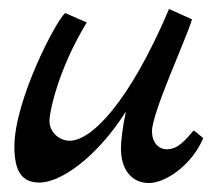

<svg xmlns="http://www.w3.org/2000/svg" viewBox="-20 -400 480 427"><path d="M411 -110C393 -90 377 -68 351 -68C332 -68 318 -84 318 -108C318 -150 395 -315 407 -357L356 -380C267 -171 183 -87 135 -87C111 -87 90 -107 90 -131C90 -153 111 -249 173 -350L125 -371C105 -355 12 -177 12 -74C12 -17 30 6 68 6C114 6 194 -48 260 -152C252 -114 249 -86 249 -69C249 -23 273 7 311 7C350 7 408 -35 432 -93Z"/></svg>

Font: Marck Script
Style: Regular
Weight: 400
Designer: Denis Masharov, Marck Fogel
Foundry: Denis Masharov
Version: Version 1.002